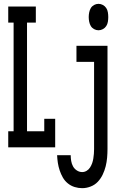

<svg xmlns="http://www.w3.org/2000/svg" viewBox="-20 -769 640 1002"><path d="M23 0V-84H51V-651H23V-735H167V-651H121V-84H211V-149H268V0ZM494 -611Q482 -611 471 -617Q460 -623 454 -633Q448 -643 445.5 -655.5Q443 -668 443 -680Q443 -692 445.5 -704.5Q448 -717 454 -727Q460 -737 471 -743Q482 -749 494 -749Q506 -749 517 -743Q528 -737 534.5 -727Q541 -717 543 -704.5Q545 -692 545 -680Q545 -668 543 -655.5Q541 -643 534.5 -633Q528 -623 517 -617Q506 -611 494 -611ZM409 213Q389 213 369.5 207Q350 201 334 188Q318 175 308 157.5Q298 140 291.5 120.5Q285 101 282 81.5Q279 62 278 41H349Q349 56 351.5 71Q354 86 361 99Q368 112 381 120.5Q394 129 409 129Q421 129 432 122.5Q443 116 450 105Q457 94 461 82.5Q465 71 467 58.5Q469 46 470 33.5Q471 21 471 9V-446H379V-530H541V9Q541 31 539 54Q537 77 531.5 99Q526 121 516 142Q506 163 490.5 179.5Q475 196 453 204.5Q431 213 409 213Z"/></svg>

Font: Iosevka Slab Medium Extended
Style: Regular
Weight: 500
Width: 7
Monospace: yes
Designer: Belleve Invis
Foundry: Belleve Invis
Version: Version 11.1.1; ttfautohint (v1.8.3)